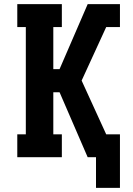

<svg xmlns="http://www.w3.org/2000/svg" viewBox="-20 -755 640 922"><path d="M556 147H441V0H401L266 -312H236V-110H277V0H63V-110H104V-625H63V-735H277V-625H236V-423H266L401 -735H556V-625H490L372 -368L490 -110H556Z"/></svg>

Font: Iosevka HT Extrabold Extended
Style: Regular
Weight: 800
Width: 7
Monospace: yes
Designer: Belleve Invis
Foundry: Belleve Invis
Version: Version 32.3.0; ttfautohint (v1.8.4)